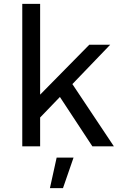

<svg xmlns="http://www.w3.org/2000/svg" viewBox="-20 -762 622 1000"><path d="M461 0 292 -257 189 -150V0H96V-742H189V-269L445 -529H554L357 -324L573 0ZM275 59H363L308 218H240Z"/></svg>

Font: Montserrat arm2
Style: Regular
Weight: 400
Designer: Julieta Ulanovsky
Foundry: Julieta Ulanovsky
Version: Version 6.000